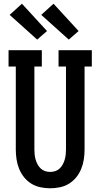

<svg xmlns="http://www.w3.org/2000/svg" viewBox="-20 -1005 540 1033"><path d="M250 8Q224 8 197.5 2.5Q171 -3 148.5 -17Q126 -31 109.5 -51.5Q93 -72 83 -96.5Q73 -121 69 -147.5Q65 -174 65 -200V-647H26V-735H205V-647H165V-200Q165 -186 166.5 -172.5Q168 -159 172 -145.5Q176 -132 182.5 -120Q189 -108 199 -98.5Q209 -89 222.5 -84.5Q236 -80 250 -80Q264 -80 277.5 -84.5Q291 -89 301 -98.5Q311 -108 317.5 -120Q324 -132 328 -145.5Q332 -159 333.5 -172.5Q335 -186 335 -200V-647H295V-735H474V-647H435V-200Q435 -174 431 -147.5Q427 -121 417 -96.5Q407 -72 390.5 -51.5Q374 -31 351.5 -17Q329 -3 302.5 2.5Q276 8 250 8ZM350 -792 202 -925 268 -985 403 -838ZM180 -792 32 -925 98 -985 233 -838Z"/></svg>

Font: Iosevka Slab Semibold
Style: Regular
Weight: 600
Monospace: yes
Designer: Belleve Invis
Foundry: Belleve Invis
Version: Version 11.1.1; ttfautohint (v1.8.3)